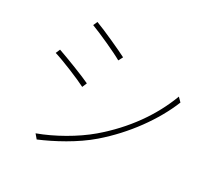

<svg xmlns="http://www.w3.org/2000/svg" viewBox="-124 -919 1248 1099"><g transform="rotate(20 500.0 -369.5)"><path d="M293 -745 276 -720C327 -690 440 -613 480 -579L500 -605C465 -632 345 -715 293 -745ZM178 -25 196 6C293 -16 425 -59 525 -119C681 -212 816 -344 897 -474L877 -503C795 -364 671 -240 509 -145C415 -90 286 -44 178 -25ZM146 -523 129 -497C183 -470 296 -398 338 -366L356 -394C321 -420 197 -495 146 -523Z"/></g></svg>

Font: Harano Aji Gothic TW ExtraLight
Style: Regular
Weight: 250
Foundry: Masamichi Hosoda
Version: HaranoAjiGothicTW-ExtraLight version 20230610;ttx 4.39.4